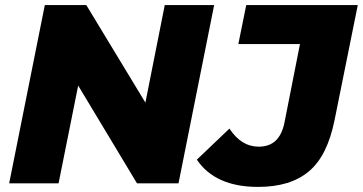

<svg xmlns="http://www.w3.org/2000/svg" viewBox="-20 -720 1425 754"><path d="M627 -700H821L681 0H518L287 -384L210 0H16L156 -700H319L551 -317ZM993 14C881 14 801 -22 753 -93L881 -215C912 -168 950 -144 996 -144C1051 -144 1084 -175 1097 -238L1158 -547H916L947 -700H1385L1294 -249C1275 -155 1242 -88 1193 -47C1144 -6 1078 14 993 14Z"/></svg>

Font: My Font
Style: Italic
Weight: 500
Designer: Julieta Ulanovsky
Foundry: Julieta Ulanovsky
Version: ""